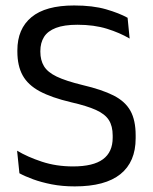

<svg xmlns="http://www.w3.org/2000/svg" viewBox="-20 -670 561 702"><path d="M253.5 11.5Q207.5 11.5 169.2 4Q131 -3.5 101 -14.5Q71 -25.5 51 -36.5L42.5 -119Q81 -96 133.2 -78.8Q185.5 -61.5 247 -61.5Q321 -61.5 356.5 -87.8Q392 -114 392 -166.5V-174.5Q392 -209 378 -231Q364 -253 330.8 -268Q297.5 -283 240.5 -296Q168.5 -313 125.2 -336.2Q82 -359.5 62.8 -394.5Q43.5 -429.5 43.5 -481.5V-486Q43.5 -564.5 95 -607.2Q146.5 -650 251 -650Q319.5 -650 367.8 -636Q416 -622 446.5 -605L454 -529Q418.5 -550 371.2 -564.8Q324 -579.5 263 -579.5Q214.5 -579.5 184.5 -568Q154.5 -556.5 141 -535Q127.5 -513.5 127.5 -483V-481Q127.5 -450 140.8 -428Q154 -406 187.2 -390Q220.5 -374 282 -359Q352.5 -342.5 395 -321Q437.5 -299.5 456.8 -265Q476 -230.5 476 -175V-164.5Q476 -78 420.2 -33.2Q364.5 11.5 253.5 11.5Z"/></svg>

Font: Anek Tamil
Style: Regular
Weight: 400
Designer: Aadarsh Rajan (Tamil), Yesha Goshar (Latin)
Foundry: Ek Type
Version: Version 1.003